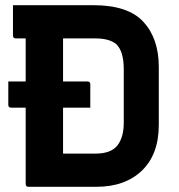

<svg xmlns="http://www.w3.org/2000/svg" viewBox="-20 -720 690 740"><path d="M12 -406H79V-572H41Q30 -572 30 -583V-700H340Q474 -700 533 -635.5Q592 -571 592 -462V-239Q592 -125 527 -62.5Q462 0 351 0H90Q79 0 79 -11V-305H23Q12 -305 12 -316ZM223 -128H348Q408 -128 432.5 -159.5Q457 -191 457 -247V-453Q457 -521 429 -549Q403 -572 346 -572H223V-406H317Q328 -406 328 -395V-305H223Z"/></svg>

Font: Recursive Sn Lnr St
Style: Bold
Weight: 700
Version: Version 1.079;hotconv 1.0.112;makeotfexe 2.5.65598; ttfautoh